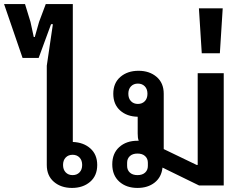

<svg xmlns="http://www.w3.org/2000/svg" viewBox="-104 -912 1210 944"><path d="M250 12Q196 12 161 -18Q126 -48 126 -101V-589L156 -793H147L86 -627H7L-84 -892H19L46 -804L62 -730H67L88 -804L121 -892H254V-214Q307 -212 340.5 -182Q374 -152 374 -101Q374 -48 339 -18Q304 12 250 12ZM253 -51Q274 -51 287 -64.5Q300 -78 300 -101Q300 -124 287 -137.5Q274 -151 253 -151Q232 -151 219 -137.5Q206 -124 206 -101Q206 -78 219 -64.5Q232 -51 253 -51Z M572 12Q517 12 482.5 -19Q448 -50 448 -104Q448 -158 482.5 -189Q517 -220 572 -220H578Q575 -228 574 -236.5Q573 -245 573 -256V-338Q520 -339 486.5 -369Q453 -399 453 -451Q453 -504 488 -534Q523 -564 577 -564Q631 -564 666 -534Q701 -504 701 -451V-179L863 -101H868V-552H996V0H875L695 -88Q690 -41 656.5 -14.5Q623 12 572 12ZM572 -51Q596 -51 609.5 -63.5Q623 -76 623 -96V-112Q623 -132 609.5 -144.5Q596 -157 572 -157Q548 -157 534.5 -144.5Q521 -132 521 -112V-96Q521 -76 534.5 -63.5Q548 -51 572 -51ZM574 -401Q595 -401 608 -414.5Q621 -428 621 -451Q621 -474 608 -487.5Q595 -501 574 -501Q553 -501 540 -487.5Q527 -474 527 -451Q527 -428 540 -414.5Q553 -401 574 -401Z M991 -871 977 -650H888L874 -871Z"/></svg>

Font: IBM Plex Sans Thai Looped SemiBold
Style: Regular
Weight: 600
Designer: Mike Abbink, Paul van der Laan, Pieter van Rosmalen, Ben Mitchell, Mark Frömberg
Foundry: Bold Monday
Version: Version 1.1